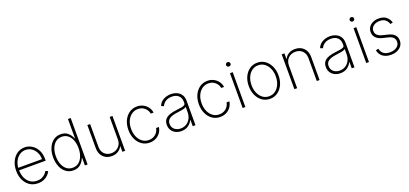

<svg xmlns="http://www.w3.org/2000/svg" viewBox="31 -1770 6015 2824"><g transform="rotate(-20 3039.0 -357.5)"><path d="M302.6 11.4Q228.7 11.4 174 -25.2Q119.3 -61.8 89.5 -125.4Q59.7 -188.9 59.7 -270.2Q59.7 -351.9 89.7 -415.8Q119.7 -479.8 172.2 -516.7Q224.8 -553.6 292.3 -553.6Q353.3 -553.6 404.8 -521.5Q456.3 -489.3 487.6 -430.2Q518.8 -371.1 518.8 -290.1V-263.1H102.6Q103.7 -196 127.7 -143.1Q151.6 -90.2 196.2 -59.5Q240.8 -28.8 302.6 -28.8Q346.9 -28.8 378.7 -43.9Q410.5 -58.9 431.1 -80.6Q451.7 -102.3 461.6 -122.5L501.1 -106.5Q488.6 -79.2 462.5 -51.8Q436.4 -24.5 396.5 -6.6Q356.5 11.4 302.6 11.4ZM103.3 -302.6H475.5Q475.5 -361.9 451.3 -409.4Q427.2 -457 385.7 -485.1Q344.1 -513.1 292.3 -513.1Q240.4 -513.1 199.4 -485.3Q158.4 -457.4 133 -409.6Q107.6 -361.9 103.3 -302.6Z M855.5 11.4Q789.8 11.4 740.8 -24.9Q691.8 -61.1 665 -125Q638.1 -188.9 638.1 -271.3Q638.1 -353.7 665.3 -417.3Q692.5 -480.8 741.5 -517.2Q790.5 -553.6 855.8 -553.6Q925.8 -553.6 969.3 -515.1Q1012.8 -476.6 1031.6 -423.7H1035.9V-727.3H1078.8V0H1036.9V-119H1031.6Q1012.1 -66.4 968.8 -27.5Q925.4 11.4 855.5 11.4ZM859.4 -28.8Q914.8 -28.8 954.4 -60.4Q994 -92 1015.1 -147Q1036.2 -202.1 1036.2 -271.7Q1036.2 -341.3 1015.1 -395.8Q994 -450.3 954.4 -481.7Q914.8 -513.1 859.4 -513.1Q803.3 -513.1 763.3 -481.4Q723.4 -449.6 702.2 -394.9Q681.1 -340.2 681.1 -271.7Q681.1 -203.1 702.2 -148.1Q723.4 -93 763.3 -60.9Q803.3 -28.8 859.4 -28.8Z M1623.2 -193.5V-545.5H1666.5V0H1623.2V-88.4H1619.7Q1600.5 -46.5 1557.7 -19.7Q1514.9 7.1 1456.7 7.1Q1376.4 7.1 1325.1 -44.6Q1273.8 -96.2 1273.8 -185.7V-545.5H1317.1V-187.5Q1317.1 -119.3 1358.7 -77.2Q1400.2 -35.2 1465.6 -35.2Q1508.2 -35.2 1544 -54.5Q1579.9 -73.9 1601.6 -109.4Q1623.2 -144.9 1623.2 -193.5Z M2050.8 11.4Q1981.2 11.4 1928.3 -25.6Q1875.4 -62.5 1845.7 -126.2Q1816.1 -190 1816.1 -271Q1816.1 -351.9 1845.9 -415.8Q1875.7 -479.8 1928.6 -516.7Q1981.5 -553.6 2050.4 -553.6Q2102.3 -553.6 2145.1 -532.3Q2187.9 -511 2216.1 -473.2Q2244.3 -435.4 2252.1 -384.9H2208.1Q2197.8 -440 2155 -476.6Q2112.2 -513.1 2050.8 -513.1Q1995.4 -513.1 1952.1 -482.1Q1908.7 -451 1883.9 -396.5Q1859 -342 1859 -271.7Q1859 -202.4 1883.2 -147.4Q1907.3 -92.3 1950.6 -60.5Q1994 -28.8 2050.8 -28.8Q2110.8 -28.8 2154.7 -64.3Q2198.5 -99.8 2209.2 -159.1H2253.2Q2245.4 -108.7 2217.7 -70.3Q2190 -32 2147 -10.3Q2104 11.4 2050.8 11.4Z M2545.1 11.7Q2498.2 11.7 2458.8 -7.1Q2419.4 -25.9 2395.8 -62.1Q2372.2 -98.4 2372.2 -150.2Q2372.2 -218.4 2421.7 -255.1Q2471.2 -291.9 2580.3 -305Q2621.8 -310 2654.5 -315Q2687.1 -320 2705.8 -330.1Q2724.4 -340.2 2724.4 -361.2V-383.9Q2724.4 -443.2 2686.8 -478.5Q2649.1 -513.8 2583.1 -513.8Q2524.9 -513.8 2484.7 -488.1Q2444.6 -462.4 2428.6 -421.9L2387.8 -437.1Q2411.2 -496.1 2465 -524.9Q2518.8 -553.6 2582 -553.6Q2630.7 -553.6 2672.9 -535.3Q2715.2 -517 2741.5 -478.9Q2767.8 -440.7 2767.8 -381V0H2724.4V-98.4H2721.2Q2699.9 -52.6 2655 -20.4Q2610.1 11.7 2545.1 11.7ZM2549.4 -28.4Q2600.5 -28.4 2640.1 -53.4Q2679.7 -78.5 2702.1 -122.2Q2724.4 -165.8 2724.4 -221.2V-301.5Q2707.4 -287.3 2666 -279.3Q2624.6 -271.3 2584.5 -266.7Q2495 -256 2455.3 -227.8Q2415.5 -199.6 2415.5 -148.8Q2415.5 -93 2453.8 -60.7Q2492.2 -28.4 2549.4 -28.4Z M3153.8 11.4Q3084.2 11.4 3031.2 -25.6Q2978.3 -62.5 2948.7 -126.2Q2919 -190 2919 -271Q2919 -351.9 2948.9 -415.8Q2978.7 -479.8 3031.6 -516.7Q3084.5 -553.6 3153.4 -553.6Q3205.3 -553.6 3248 -532.3Q3290.8 -511 3319.1 -473.2Q3347.3 -435.4 3355.1 -384.9H3311.1Q3300.8 -440 3258 -476.6Q3215.2 -513.1 3153.8 -513.1Q3098.4 -513.1 3055 -482.1Q3011.7 -451 2986.9 -396.5Q2962 -342 2962 -271.7Q2962 -202.4 2986.2 -147.4Q3010.3 -92.3 3053.6 -60.5Q3096.9 -28.8 3153.8 -28.8Q3213.8 -28.8 3257.6 -64.3Q3301.5 -99.8 3312.1 -159.1H3356.2Q3348.4 -108.7 3320.7 -70.3Q3293 -32 3250 -10.3Q3207 11.4 3153.8 11.4Z M3505.7 0V-545.5H3548.7V0ZM3527.3 -642Q3513.1 -642 3502.7 -652Q3492.2 -661.9 3492.2 -676.1Q3492.2 -690.3 3502.7 -700.3Q3513.1 -710.2 3527.3 -710.2Q3541.9 -710.2 3552 -700.3Q3562.1 -690.3 3562.1 -676.1Q3562.1 -661.9 3552 -652Q3541.9 -642 3527.3 -642Z M3933.2 11.4Q3865.8 11.4 3813.2 -25Q3760.7 -61.4 3730.5 -125.4Q3700.3 -189.3 3700.3 -271Q3700.3 -353 3730.5 -416.9Q3760.7 -480.8 3813.2 -517.2Q3865.8 -553.6 3933.2 -553.6Q4000.7 -553.6 4053.3 -517Q4105.8 -480.5 4136 -416.7Q4166.2 -353 4166.2 -271Q4166.2 -189.3 4136 -125.4Q4105.8 -61.4 4053.3 -25Q4000.7 11.4 3933.2 11.4ZM3933.2 -28.8Q3990.8 -28.8 4033.4 -61.1Q4076 -93.4 4099.6 -148.4Q4123.2 -203.5 4123.2 -271Q4123.2 -338.4 4099.6 -393.3Q4076 -448.2 4033.2 -480.6Q3990.4 -513.1 3933.2 -513.1Q3876.4 -513.1 3833.6 -480.6Q3790.8 -448.2 3767 -393.3Q3743.3 -338.4 3743.3 -271Q3743.3 -203.5 3766.9 -148.4Q3790.5 -93.4 3833.3 -61.1Q3876.1 -28.8 3933.2 -28.8Z M4359 -353.7V0H4315.7V-545.5H4358V-459.2H4362.2Q4381.4 -501.4 4423.7 -527Q4465.9 -552.6 4524.1 -552.6Q4606.5 -552.6 4658.2 -500.9Q4709.9 -449.2 4709.9 -359.7V0H4666.5V-358Q4666.5 -427.9 4625.2 -470.2Q4583.8 -512.4 4516 -512.4Q4447.8 -512.4 4403.4 -468.8Q4359 -425.1 4359 -353.7Z M5034.1 11.7Q4987.2 11.7 4947.8 -7.1Q4908.4 -25.9 4884.8 -62.1Q4861.2 -98.4 4861.2 -150.2Q4861.2 -218.4 4910.7 -255.1Q4960.2 -291.9 5069.2 -305Q5110.8 -310 5143.5 -315Q5176.1 -320 5194.8 -330.1Q5213.4 -340.2 5213.4 -361.2V-383.9Q5213.4 -443.2 5175.8 -478.5Q5138.1 -513.8 5072.1 -513.8Q5013.8 -513.8 4973.7 -488.1Q4933.6 -462.4 4917.6 -421.9L4876.8 -437.1Q4900.2 -496.1 4954 -524.9Q5007.8 -553.6 5071 -553.6Q5119.7 -553.6 5161.9 -535.3Q5204.2 -517 5230.5 -478.9Q5256.7 -440.7 5256.7 -381V0H5213.4V-98.4H5210.2Q5188.9 -52.6 5144 -20.4Q5099.1 11.7 5034.1 11.7ZM5038.4 -28.4Q5089.5 -28.4 5129.1 -53.4Q5168.7 -78.5 5191.1 -122.2Q5213.4 -165.8 5213.4 -221.2V-301.5Q5196.4 -287.3 5155 -279.3Q5113.6 -271.3 5073.5 -266.7Q4984 -256 4944.2 -227.8Q4904.5 -199.6 4904.5 -148.8Q4904.5 -93 4942.8 -60.7Q4981.2 -28.4 5038.4 -28.4Z M5440.3 0V-545.5H5483.3V0ZM5462 -642Q5447.8 -642 5437.3 -652Q5426.8 -661.9 5426.8 -676.1Q5426.8 -690.3 5437.3 -700.3Q5447.8 -710.2 5462 -710.2Q5476.6 -710.2 5486.7 -700.3Q5496.8 -690.3 5496.8 -676.1Q5496.8 -661.9 5486.7 -652Q5476.6 -642 5462 -642Z M6011.7 -427.9 5971.6 -417.3Q5956.7 -462 5924.2 -488.1Q5891.7 -514.2 5835.6 -514.2Q5775.6 -514.2 5737.4 -484.4Q5699.2 -454.5 5699.2 -406.6Q5699.2 -329.5 5804.3 -303.6L5888.1 -282.7Q6018.1 -250.4 6018.1 -142.4Q6018.1 -97.3 5993.6 -62.5Q5969.1 -27.7 5925.8 -8.2Q5882.5 11.4 5825.6 11.4Q5749.6 11.4 5700.6 -24.5Q5651.6 -60.4 5637.4 -126.8L5679 -137.4Q5702.8 -28.4 5825.3 -28.4Q5892 -28.4 5933.1 -60Q5974.1 -91.6 5974.1 -141Q5974.1 -218.8 5876.8 -242.5L5789.8 -263.8Q5723 -280.2 5689.6 -316.4Q5656.2 -352.6 5656.2 -405.2Q5656.2 -449.2 5679.3 -482.6Q5702.4 -516 5742.9 -534.8Q5783.4 -553.6 5835.6 -553.6Q5904.8 -553.6 5948.5 -521Q5992.2 -488.3 6011.7 -427.9Z"/></g></svg>

Font: Inter Extra Light BETA
Style: Regular
Weight: 200
Designer: Rasmus Andersson
Foundry: rsms
Version: Version 3.011;git-f93a4a705